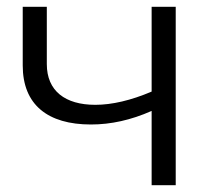

<svg xmlns="http://www.w3.org/2000/svg" viewBox="-20 -546 639 566"><path d="M47 -526V-353C47 -237 121 -179 248 -179C307 -179 366 -192 427 -219V0H498V-526H427V-276C366 -250 310 -237 261 -237C172 -237 118 -278 118 -357V-526Z"/></svg>

Font: Malon Grotesk
Style: Regular
Weight: 400
Designer: Julieta Ulanovsky
Foundry: Julieta Ulanovsky
Version: Version 7.200